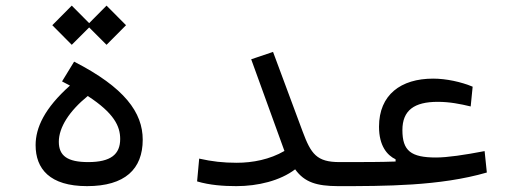

<svg xmlns="http://www.w3.org/2000/svg" viewBox="-20 -651 1798 674"><path d="M285.6 2.4C418.9 2.4 481 -57.6 481 -160.6C481 -255.9 417.5 -343.8 240.2 -434.6L197.8 -365.2C207.5 -360.4 216.8 -355.5 225.6 -350.6C136.2 -271 105 -202.6 105 -141.6C105 -58.6 154.3 2.4 285.6 2.4ZM288.1 -314C380.4 -253.9 401.9 -208 401.9 -163.1C401.9 -109.4 369.1 -82 289.6 -82C216.8 -82 186.5 -104 186.5 -153.3C186.5 -203.6 222.7 -260.7 288.1 -314ZM354 -493.7 422.4 -562.5 354 -631.3 293 -569.8 231.9 -631.3 163.6 -562.5 231.9 -493.7 293 -554.7Z M809.6 2.4C885.7 2.4 963.4 -16.6 1016.1 -56.6C1049.3 -10.3 1092.8 2 1166 2.4C1189.5 2.4 1206.1 -6.8 1206.1 -43.9C1206.1 -75.2 1196.8 -82 1171.9 -82C1091.8 -82 1071.8 -110.4 1042.5 -189L938.5 -468.8L861.8 -442.9L978.5 -121.1C927.2 -91.3 867.2 -79.6 811 -79.6C763.7 -79.6 724.6 -84 679.2 -94.2L671.9 -14.2C716.3 -1 764.6 2.4 809.6 2.4Z M1163.6 2.4C1331.5 2.4 1524.4 2.4 1689 -45.4L1681.2 -120.6C1610.4 -106.9 1549.8 -98.1 1510.7 -98.1C1422.4 -98.1 1392.6 -121.6 1392.6 -194.3C1392.6 -263.7 1434.1 -293.5 1516.6 -293.5C1558.6 -293.5 1595.7 -286.1 1632.3 -277.3L1639.2 -346.7C1599.6 -363.3 1546.9 -375 1500.5 -375C1387.2 -375 1310.5 -318.4 1310.5 -206.1C1310.5 -139.2 1338.9 -106 1368.7 -91.8V-84C1315.4 -82 1262.7 -82 1171.9 -82Z"/></svg>

Font: Cascadia Code SemiLight
Style: Regular
Weight: 350
Monospace: yes
Designer: Aaron Bell
Foundry: Saja Typeworks
Version: Version 2404.023